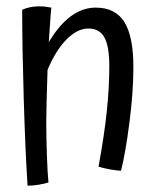

<svg xmlns="http://www.w3.org/2000/svg" viewBox="-20 -550 501 606"><path d="M126 -167Q126 -120 128 -60.5Q130 -1 133 26Q120 30 102 33Q84 36 67 36Q60 -69 55 -236Q50 -403 50 -519Q60 -524 74 -527Q88 -530 103 -530Q113 -530 122.5 -529Q132 -528 142 -526Q140 -508 137.5 -468.5Q135 -429 134 -417Q167 -472 204 -499Q241 -526 282 -526Q344 -526 372.5 -480.5Q401 -435 401 -338Q401 -260 388.5 -163Q376 -66 362 -11Q346 -12 326.5 -15.5Q307 -19 291 -24Q309 -122 317 -198Q325 -274 325 -341Q325 -404 309.5 -432Q294 -460 259 -460Q224 -460 189.5 -425Q155 -390 130 -329Q128 -257 127 -224Q126 -191 126 -167Z"/></svg>

Font: Atma
Style: Regular
Weight: 400
Designer: Gregori Vincens, Jeremie Hornus, Riccardo Olocco, Yoann Minet.
Foundry: black foundry
Version: Version 1.102;PS 1.100;hotconv 1.0.86;makeotf.lib2.5.63406